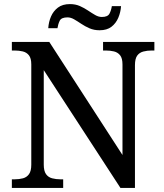

<svg xmlns="http://www.w3.org/2000/svg" viewBox="-20 -919 803 939"><path d="M38 0V-42H51Q74 -42 92.5 -47Q111 -52 122 -67.5Q133 -83 133 -114V-604Q133 -634 121.5 -648.5Q110 -663 91.5 -667.5Q73 -672 51 -672H38V-714H221L579 -161V-604Q579 -634 567.5 -648.5Q556 -663 537.5 -667.5Q519 -672 497 -672H484V-714H735V-672H722Q700 -672 681 -667Q662 -662 651 -647Q640 -632 640 -600V0H569L194 -576V-114Q194 -83 205 -67.5Q216 -52 235 -47Q254 -42 276 -42H289V0ZM467 -771Q440 -771 418 -780.5Q396 -790 377.5 -802.5Q359 -815 342.5 -824.5Q326 -834 310 -834Q280 -834 272 -817.5Q264 -801 261 -781H216Q218 -812 229.5 -838.5Q241 -865 263.5 -882Q286 -899 322 -899Q349 -899 370.5 -889.5Q392 -880 410.5 -867.5Q429 -855 445.5 -845.5Q462 -836 478 -836Q507 -836 515.5 -852.5Q524 -869 527 -889H572Q570 -859 558.5 -832Q547 -805 525 -788Q503 -771 467 -771Z"/></svg>

Font: Noto Serif Myanmar
Style: Regular
Weight: 400
Designer: Ben Mitchell and the Monotype Design Team
Foundry: Monotype Imaging Inc.
Version: Version 2.106